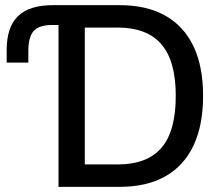

<svg xmlns="http://www.w3.org/2000/svg" viewBox="-20 -725 869 745"><path d="M207 0V-628H181Q132 -628 111 -605Q90 -582 90 -528V-482H6V-532Q6 -620 50 -662.5Q94 -705 185 -705H444Q549 -705 621 -664.5Q693 -624 730.5 -546Q768 -468 768 -353Q768 -238 730.5 -159.5Q693 -81 621 -40.5Q549 0 444 0ZM309 -87H437Q551 -87 606.5 -151.5Q662 -216 662 -353Q662 -489 606 -553.5Q550 -618 437 -618H309Z"/></svg>

Font: Nunito Sans 10pt SemiCondensed SemiBold
Style: Regular
Weight: 600
Width: 4
Designer: Vernon Adams
Foundry: Vernon Adams
Version: Version 3.101;gftools[0.9.27]